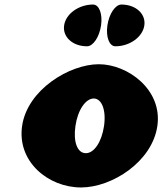

<svg xmlns="http://www.w3.org/2000/svg" viewBox="-20 -811 717 846"><path d="M390 -791C327 -791 269.8 -750 262.5 -699C255.1 -648 300.5 -607 363.5 -607C390.4 -607 417.9 -648 425.3 -699C432.6 -750 416.9 -791 390 -791ZM515 -791C488.1 -791 460.6 -750 453.2 -699C445.9 -648 461.6 -607 488.5 -607C551.5 -607 608.6 -648 616 -699C623.3 -750 578 -791 515 -791ZM77.4 -256C54.6 -98 193.3 15 337.1 15C473.1 15 650.6 -98 673.4 -256C696.5 -416 542.6 -528 415.4 -528C286.6 -528 100.4 -416 77.4 -256ZM312.4 -256C322.6 -327 357.8 -377 393.1 -377C427.9 -377 448.6 -327 438.4 -256C428.3 -186 394.7 -136 358.4 -136C320.4 -136 302.3 -186 312.4 -256Z"/></svg>

Font: Blink
Style: WideObl
Weight: 400
Designer: Mew Too
Foundry: Cannot Into Space Fonts
Version: Version 001.000